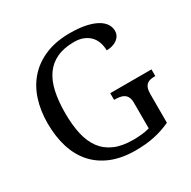

<svg xmlns="http://www.w3.org/2000/svg" viewBox="-163 -881 1040 1047"><g transform="rotate(-30 357.0 -357.0)"><path d="M400.9 9.8Q314 9.8 249.3 -16.6Q184.6 -43 141.8 -91.3Q99.1 -139.6 78.1 -207.5Q57.1 -275.4 57.1 -357.9Q57.1 -439 79.3 -506.3Q101.6 -573.7 145.8 -622.1Q189.9 -670.4 255.4 -697.3Q320.8 -724.1 407.2 -724.1Q462.9 -724.1 504.2 -715.6Q545.4 -707 573 -691.9Q600.6 -676.8 614.3 -656.2Q627.9 -635.7 627.9 -611.8Q627.9 -595.7 620.6 -582.8Q613.3 -569.8 600.8 -560.8Q588.4 -551.8 571.5 -546.9Q554.7 -542 535.2 -542Q535.2 -565.4 528.3 -588.4Q521.5 -611.3 505.9 -629.6Q490.2 -647.9 464.8 -659.4Q439.5 -670.9 402.8 -670.9Q339.4 -670.9 294.7 -650.1Q250 -629.4 221.7 -589.6Q193.4 -549.8 180.7 -491.5Q168 -433.1 168 -357.9Q168 -283.2 181.2 -225.1Q194.3 -167 224.1 -127.4Q253.9 -87.9 301.3 -67.4Q348.6 -46.9 417 -46.9Q445.8 -46.9 472.9 -49.8Q500 -52.7 521 -59.1V-220.2Q521 -242.2 514.4 -255.6Q507.8 -269 496.6 -276.1Q485.4 -283.2 470.5 -285.6Q455.6 -288.1 439 -288.1H435.1V-330.1H694.8V-288.1H690.9Q676.8 -288.1 664.1 -285.6Q651.4 -283.2 642.1 -275.6Q632.8 -268.1 627.4 -253.7Q622.1 -239.3 622.1 -215.8V-36.1Q571.8 -12.7 518.6 -1.5Q465.3 9.8 400.9 9.8Z"/></g></svg>

Font: Droid Serif
Style: Regular
Weight: 400
Version: Version 1.00 build 112